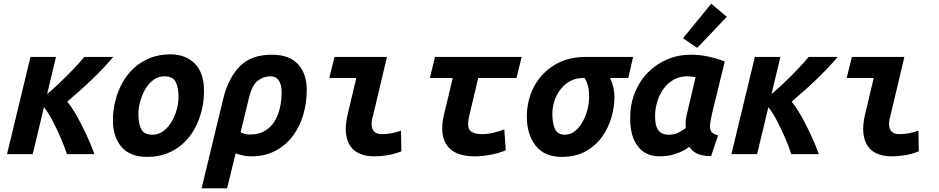

<svg xmlns="http://www.w3.org/2000/svg" viewBox="-20 -834 5080 1039"><path d="M18 0 145 -526H283L235 -325Q263 -348 300 -383Q337 -418 374 -456.5Q411 -495 436 -526H593Q566 -494 535 -461.5Q504 -429 471.5 -398Q439 -367 406.5 -338.5Q374 -310 344 -284Q371 -251 399 -200.5Q427 -150 451.5 -96.5Q476 -43 491 0H342Q330 -38 309 -87Q288 -136 264 -181.5Q240 -227 218 -254L157 0Z M777 15Q683 15 637 -39.5Q591 -94 591 -183Q591 -236 604 -288Q617 -340 642 -385.5Q667 -431 704.5 -465.5Q742 -500 791.5 -520Q841 -540 902 -540Q984 -540 1034 -490Q1084 -440 1084 -342Q1084 -289 1071.5 -237Q1059 -185 1034.5 -139.5Q1010 -94 973 -59.5Q936 -25 887 -5Q838 15 777 15ZM805 -105Q838 -105 864 -124.5Q890 -144 908.5 -175Q927 -206 936.5 -241.5Q946 -277 946 -308Q946 -360 931 -390.5Q916 -421 869 -421Q836 -421 810 -401.5Q784 -382 766 -351Q748 -320 738.5 -284.5Q729 -249 729 -218Q729 -166 744 -135.5Q759 -105 805 -105Z M1071 185 1188 -300Q1215 -411 1277 -474.5Q1339 -538 1451 -538Q1546 -538 1593 -486.5Q1640 -435 1640 -347Q1640 -277 1621 -212.5Q1602 -148 1564 -97.5Q1526 -47 1469.5 -17.5Q1413 12 1338 12Q1313 12 1291 6.5Q1269 1 1255 -4L1209 185ZM1332 -106Q1378 -106 1411 -124.5Q1444 -143 1464.5 -175.5Q1485 -208 1494.5 -249.5Q1504 -291 1504 -337Q1504 -375 1489 -398Q1474 -421 1442 -421Q1405 -421 1374 -396.5Q1343 -372 1326 -299L1282 -119Q1287 -115 1301.5 -110.5Q1316 -106 1332 -106Z M2006 12Q1954 12 1919.5 -5.5Q1885 -23 1868 -56.5Q1851 -90 1851 -136Q1851 -155 1854 -176.5Q1857 -198 1863 -222L1908 -412H1762L1790 -526H2074L1998 -205Q1994 -193 1992.5 -182.5Q1991 -172 1991 -164Q1991 -136 2005 -122Q2019 -108 2048 -108Q2067 -108 2093 -112Q2119 -116 2150 -127L2152 -15Q2111 1 2074.5 6.5Q2038 12 2006 12Z M2549 12Q2490 12 2451 -5.5Q2412 -23 2392.5 -56.5Q2373 -90 2373 -139Q2373 -156 2375.5 -175Q2378 -194 2383 -215L2430 -412H2306L2334 -526H2803L2775 -412H2568L2519 -207Q2516 -194 2514.5 -183.5Q2513 -173 2513 -164Q2513 -130 2535 -119Q2557 -108 2586 -108Q2617 -108 2647.5 -115Q2678 -122 2709 -134L2717 -21Q2683 -6 2637 3Q2591 12 2549 12Z M3020 15Q2926 15 2878.5 -46Q2831 -107 2831 -202Q2831 -292 2870 -365.5Q2909 -439 2980.5 -482.5Q3052 -526 3149 -526H3406L3380 -412H3281Q3293 -388 3299 -362.5Q3305 -337 3305 -309Q3305 -255 3288.5 -198Q3272 -141 3237.5 -93Q3203 -45 3149 -15Q3095 15 3020 15ZM3037 -105Q3067 -105 3091.5 -124.5Q3116 -144 3133 -175Q3150 -206 3159 -241.5Q3168 -277 3168 -308Q3168 -343 3161.5 -369.5Q3155 -396 3143 -412H3137Q3085 -412 3047 -383.5Q3009 -355 2989 -310.5Q2969 -266 2969 -218Q2969 -166 2983.5 -135.5Q2998 -105 3037 -105Z M3549 12Q3500 12 3464.5 -11.5Q3429 -35 3409.5 -80.5Q3390 -126 3390 -193Q3390 -269 3415.5 -332.5Q3441 -396 3486.5 -442Q3532 -488 3591.5 -513Q3651 -538 3718 -538Q3763 -538 3808 -529Q3853 -520 3902 -501L3834 -223Q3830 -202 3826 -183Q3822 -164 3822 -150Q3822 -129 3832.5 -118Q3843 -107 3866 -102L3828 11Q3776 10 3750.5 -3.5Q3725 -17 3710 -40Q3688 -21 3645 -4.5Q3602 12 3549 12ZM3599 -105Q3631 -105 3653 -117Q3675 -129 3691 -141Q3690 -153 3690 -166Q3690 -179 3692 -191.5Q3694 -204 3697 -216L3744 -416Q3731 -419 3720 -420Q3709 -421 3697 -421Q3658 -421 3626 -403Q3594 -385 3571.5 -354.5Q3549 -324 3537 -285Q3525 -246 3525 -204Q3525 -165 3534.5 -143.5Q3544 -122 3560.5 -113.5Q3577 -105 3599 -105ZM3753 -575 3676 -627 3829 -814 3913 -743Z M3938 0 4065 -526H4203L4155 -325Q4183 -348 4220 -383Q4257 -418 4294 -456.5Q4331 -495 4356 -526H4513Q4486 -494 4455 -461.5Q4424 -429 4391.5 -398Q4359 -367 4326.5 -338.5Q4294 -310 4264 -284Q4291 -251 4319 -200.5Q4347 -150 4371.5 -96.5Q4396 -43 4411 0H4262Q4250 -38 4229 -87Q4208 -136 4184 -181.5Q4160 -227 4138 -254L4077 0Z M4806 12Q4754 12 4719.5 -5.5Q4685 -23 4668 -56.5Q4651 -90 4651 -136Q4651 -155 4654 -176.5Q4657 -198 4663 -222L4708 -412H4562L4590 -526H4874L4798 -205Q4794 -193 4792.5 -182.5Q4791 -172 4791 -164Q4791 -136 4805 -122Q4819 -108 4848 -108Q4867 -108 4893 -112Q4919 -116 4950 -127L4952 -15Q4911 1 4874.5 6.5Q4838 12 4806 12Z"/></svg>

Font: Ubuntu Sans Mono
Style: Bold Italic
Weight: 700
Italic angle: -13.5°
Monospace: yes
Designer: Dalton Maag Ltd
Foundry: Dalton Maag Ltd
Version: Version 1.006